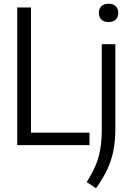

<svg xmlns="http://www.w3.org/2000/svg" viewBox="-20 -780 704 1032"><path d="M72.5 0V-740H146.5V-67H461V0ZM496 232 446 198.5Q475 153 493 111Q511 69 519 22Q527 -25 527 -84.5V-542.5H600V-90.5Q600 -23.5 589.5 30Q579 83.5 556 131.8Q533 180 496 232ZM563.5 -661.5Q538.5 -661.5 525 -674.8Q511.5 -688 511.5 -710.5Q511.5 -733 525 -746.5Q538.5 -760 563.5 -760Q588.5 -760 602 -746.5Q615.5 -733 615.5 -710.5Q615.5 -688 602 -674.8Q588.5 -661.5 563.5 -661.5Z"/></svg>

Font: Encode Sans Condensed
Style: Regular
Weight: 400
Width: 3
Designer: Multiple Designers
Foundry: Impallari Type
Version: Version 3.000; ttfautohint (v1.8.3) -l 8 -r 50 -G 200 -x 14 